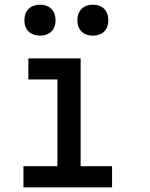

<svg xmlns="http://www.w3.org/2000/svg" viewBox="-20 -799 640 819"><path d="M151 -647C191 -647 217 -672 217 -712C217 -754 191 -779 151 -779C110 -779 84 -754 84 -712C84 -672 110 -647 151 -647ZM376 -647C417 -647 442 -672 442 -712C442 -754 417 -779 376 -779C336 -779 310 -754 310 -712C310 -672 336 -647 376 -647ZM458 0V-90H324V-550H101V-460H225V-90H80V0Z"/></svg>

Font: Tekne LDO Medium
Style: Regular
Weight: 500
Monospace: yes
Designer: Alessio Laiso, Mario Rullo, Paolo Rosset
Foundry: Alessio Laiso
Version: Version 1.000;hotconv 1.0.109;makeotfexe 2.5.65596